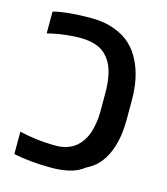

<svg xmlns="http://www.w3.org/2000/svg" viewBox="-100 -719 700 806"><g transform="rotate(15 250.0 -316.0)"><path d="M201.2 9.8Q103 9.8 33.2 -5.9V-103Q61.5 -95.7 104.5 -90.1Q147.5 -84.5 190.9 -84.5Q219.7 -84.5 241.9 -92.5Q264.2 -100.6 279.8 -113.8Q307.1 -137.7 320.8 -175.3Q326.7 -193.4 331.3 -217.5Q335.9 -241.7 335.9 -268.1V-353.5Q335.9 -398.4 326.9 -437Q317.9 -475.6 296.9 -500.5Q277.3 -525.9 246.3 -537.1Q215.3 -548.3 177.2 -548.3Q117.7 -548.3 55.2 -535.2Q47.9 -533.2 42.2 -532Q36.6 -530.8 33.2 -530.3V-624.5Q48.8 -628.9 63.7 -631.3Q78.6 -633.8 97.2 -635.7Q120.1 -638.2 146 -639.4Q171.9 -640.6 201.2 -640.6Q253.9 -640.6 299.1 -624Q344.2 -607.4 372.1 -580.1Q400.4 -553.2 418.5 -514.6Q451.2 -447.3 451.2 -352.5V-268.1Q451.2 -225.1 444.8 -188.7Q438.5 -152.3 423.8 -118.7Q410.6 -89.4 390.9 -67.1Q371.1 -44.9 340.3 -29.8Q309.6 -5.9 272.7 2Q235.8 9.8 201.2 9.8Z"/></g></svg>

Font: Open Sans SemiBold
Style: Regular
Weight: 600
Designer: Monotype Design Team
Foundry: Monotype Imaging Inc.
Version: Version 3.003; ttfautohint (v1.8.4)